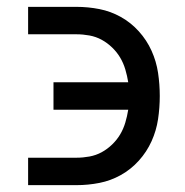

<svg xmlns="http://www.w3.org/2000/svg" viewBox="-20 -540 540 560"><path d="M62 0V-80H203Q222 -80 241 -83.5Q260 -87 276.5 -96Q293 -105 307 -118.5Q321 -132 330.5 -148Q340 -164 345.5 -182.5Q351 -201 354 -220H136V-300H354Q351 -319 345.5 -337.5Q340 -356 330.5 -372Q321 -388 307 -401.5Q293 -415 276.5 -424Q260 -433 241 -436.5Q222 -440 203 -440H62V-520H203Q237 -520 270 -513.5Q303 -507 332.5 -490.5Q362 -474 385 -448.5Q408 -423 422 -392Q436 -361 441 -327.5Q446 -294 446 -260Q446 -226 441 -192.5Q436 -159 422 -128Q408 -97 385 -71.5Q362 -46 332.5 -29.5Q303 -13 270 -6.5Q237 0 203 0Z"/></svg>

Font: Iosevka Medium
Style: Regular
Weight: 500
Monospace: yes
Designer: Belleve Invis
Foundry: Belleve Invis
Version: Version 32.5.0; ttfautohint (v1.8.4)